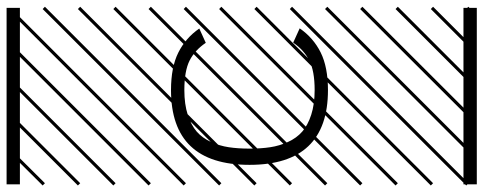

<svg xmlns="http://www.w3.org/2000/svg" viewBox="-461 -552 1453 577"><g transform="rotate(-90 265.5 -263.5)"><path d="M468.3 -391.1 425.3 -371.6Q403.3 -404.3 372.1 -420.2Q340.8 -436 283.2 -436Q240.7 -436 209.2 -425.8Q177.7 -415.5 158.4 -398.7Q139.2 -381.8 127.4 -356Q115.7 -330.1 111.6 -302.7Q107.4 -275.4 107.4 -240.2Q107.4 -205.1 111.6 -177.7Q115.7 -150.4 127.4 -124.5Q139.2 -98.6 158.4 -81.8Q177.7 -64.9 209.2 -54.7Q240.7 -44.4 283.2 -44.4Q340.8 -44.4 372.3 -60.5Q403.8 -76.7 425.8 -108.9L468.8 -89.4Q440.4 -48.3 396.5 -26.4Q352.5 -4.4 283.2 -4.4Q58.6 -4.4 58.6 -240.2Q58.6 -476.1 283.2 -476.1Q352.1 -476.1 396 -454.1Q439.9 -432.1 468.3 -391.1ZM0 402.8H530.3V442.9H0ZM0 -970.2H530.3V-930.2H0ZM526.9 410.6 533.7 417.5 525.4 425.8 518.6 418.9ZM526.9 304.7 533.7 311.5 419.4 425.8 412.6 418.9ZM526.9 198.7 533.7 205.6 313.5 425.8 306.6 418.9ZM526.9 92.3 533.7 99.1 207.5 425.8 200.7 418.9ZM526.9 -13.2 533.7 -6.3 101.6 425.8 94.7 418.9ZM526.9 -119.1 533.7 -112.3 3.4 418 -3.4 411.1ZM526.9 -225.6 533.7 -218.8 3.4 311.5 -3.4 304.7ZM526.9 -331.5 533.7 -324.7 3.4 205.6 -3.4 198.7ZM526.9 -438 533.7 -431.2 3.4 99.1 -3.4 92.3ZM526.9 -543.5 533.7 -536.6 3.4 -6.3 -3.4 -13.2ZM526.9 -649.4 533.7 -642.6 3.4 -112.3 -3.4 -119.1ZM526.9 -755.9 533.7 -749 3.4 -218.8 -3.4 -225.6ZM526.9 -861.8 533.7 -855 3.4 -324.7 -3.4 -331.5ZM516.6 -958 523.4 -951.2 3.4 -431.2 -3.4 -438ZM411.1 -958 418 -951.2 3.4 -536.6 -3.4 -543.5ZM305.2 -958 312 -951.2 3.4 -642.6 -3.4 -649.4ZM198.7 -958 205.6 -951.2 3.4 -749 -3.4 -755.9ZM92.3 -958 99.1 -951.2 3.4 -855 -3.4 -861.8Z"/></g></svg>

Font: AzarMehrMSRS3
Style: Regular
Weight: 1
Designer: Amin Abedi
Version: Version 1.00